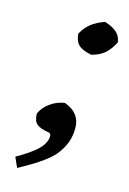

<svg xmlns="http://www.w3.org/2000/svg" viewBox="-93 -464 447 663"><g transform="rotate(15 130.0 -133.0)"><path d="M120.1 -354 122.1 -356Q134.3 -377.4 152.1 -391.6Q169.9 -405.8 199.2 -416Q229.5 -406.2 243.4 -392.8Q257.3 -379.4 259.8 -358.9Q245.1 -330.1 227.3 -315.4Q209.5 -300.8 182.1 -293.9Q148.9 -300.3 135.3 -313.7Q121.6 -327.1 120.1 -354ZM36.1 149.9 20 113.8Q64.9 88.4 88.4 67.6Q111.8 46.9 117.2 22.9Q120.6 2.9 106.9 2.9Q78.1 -2 65.9 -12.5Q53.7 -22.9 53.2 -48.8Q62 -70.8 84.7 -87.9Q107.4 -105 137.2 -109.9Q194.8 -89.4 194.8 -34.2Q194.8 -16.1 190.9 0Q186 21 175.5 39.3Q165 57.6 152.6 70.8Q140.1 84 121.3 97.7Q102.5 111.3 87.2 120.6Q71.8 129.9 49.3 142.6Q40.5 147.5 36.1 149.9Z"/></g></svg>

Font: Linear Smooth
Style: Bold Italic
Weight: 700
Designer: Philipp H. Poll, Flanker
Foundry: Philipp H. Poll, reworked by Flanker
Version: Version 1.061 | FøM Fix